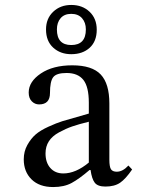

<svg xmlns="http://www.w3.org/2000/svg" viewBox="-20 -749 581 776"><path d="M346 -62H342Q300 -26 269.5 -9.5Q239 7 195 7Q139 7 107.5 -24Q76 -55 76 -105Q76 -137 90.5 -163Q105 -189 124 -205.5Q143 -222 176 -237Q209 -252 231.5 -259Q254 -266 290.5 -276Q327 -286 339 -290V-334Q339 -398 317 -426Q295 -454 249 -454Q208 -454 195 -437Q182 -420 182 -373Q182 -327 138 -327Q121 -327 108.5 -339.5Q96 -352 96 -375Q96 -419 145 -452Q194 -485 272 -485Q352 -485 387 -448Q422 -411 422 -331V-104Q422 -75 428.5 -65Q435 -55 452 -55Q476 -55 499 -80L514 -64Q488 -26 465.5 -10.5Q443 5 406 5Q375 5 363 -10.5Q351 -26 346 -62ZM371 -629Q371 -582 342.5 -556Q314 -530 268 -530Q224 -530 195 -556.5Q166 -583 166 -630Q166 -674 195 -701.5Q224 -729 268 -729Q313 -729 342 -701.5Q371 -674 371 -629ZM339 -92V-257Q298 -247 272 -238Q246 -229 218.5 -214Q191 -199 177.5 -178Q164 -157 164 -129Q164 -92 183.5 -70Q203 -48 236 -48Q286 -48 339 -92ZM327 -630Q327 -658 311.5 -675.5Q296 -693 268 -693Q240 -693 225 -675.5Q210 -658 210 -630Q210 -567 268 -567Q327 -567 327 -630Z"/></svg>

Font: myMathFont
Style: Regular
Weight: 400
Designer: Ross Mills, John Hudson & Paul Hanslow, Tiro Typeworks Ltd; with prior portions MicroPress Inc., and Coen Hoffman. Math 
Foundry: Tiro Typeworks Ltd
Version: Version 2.13 b171